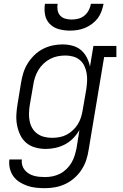

<svg xmlns="http://www.w3.org/2000/svg" viewBox="-20 -770 640 1003"><path d="M215 213Q191 213 167.5 210.5Q144 208 122.5 200.5Q101 193 82 181Q63 169 50 151Q37 133 31.5 110Q26 87 29 63H94Q92 78 96 92.5Q100 107 109 118Q118 129 130 136.5Q142 144 156 148Q170 152 185 153.5Q200 155 215 155Q235 155 255 151Q275 147 293.5 137.5Q312 128 327.5 113Q343 98 353.5 80Q364 62 370 42.5Q376 23 380 3L395 -91Q382 -68 362.5 -48Q343 -28 319 -15.5Q295 -3 269.5 2.5Q244 8 219 8Q191 8 164 0.5Q137 -7 117 -24Q97 -41 85.5 -65.5Q74 -90 69 -116.5Q64 -143 65.5 -171.5Q67 -200 72 -228L90 -338Q94 -364 102 -389.5Q110 -415 124.5 -438.5Q139 -462 159.5 -482Q180 -502 204.5 -514.5Q229 -527 255 -532.5Q281 -538 307 -538Q334 -538 359.5 -531Q385 -524 403.5 -508Q422 -492 433.5 -469.5Q445 -447 450 -422L468 -530H588V-472H524L443 13Q439 40 430.5 66Q422 92 406.5 116Q391 140 369 159.5Q347 179 321.5 191Q296 203 269 208Q242 213 215 213ZM252 -50Q271 -50 290.5 -53.5Q310 -57 327.5 -66Q345 -75 360.5 -89.5Q376 -104 386.5 -121Q397 -138 403 -157Q409 -176 412 -195L431 -305Q434 -326 435 -347Q436 -368 432.5 -388Q429 -408 420.5 -426Q412 -444 397 -456.5Q382 -469 362.5 -474.5Q343 -480 322 -480Q301 -480 281 -476Q261 -472 242.5 -462.5Q224 -453 208 -438Q192 -423 181 -405Q170 -387 163.5 -367.5Q157 -348 154 -328L135 -218Q132 -198 131.5 -177Q131 -156 135 -136.5Q139 -117 149 -100Q159 -83 175 -71.5Q191 -60 211 -55Q231 -50 252 -50ZM345 -610Q316 -610 288 -617.5Q260 -625 240.5 -644.5Q221 -664 215.5 -692.5Q210 -721 215 -750H281Q278 -733 281 -716.5Q284 -700 294.5 -688.5Q305 -677 321 -672.5Q337 -668 354 -668Q372 -668 389.5 -672.5Q407 -677 421 -688.5Q435 -700 443.5 -716.5Q452 -733 455 -750H521Q517 -730 510 -710.5Q503 -691 490.5 -674.5Q478 -658 460.5 -645Q443 -632 423.5 -624Q404 -616 384 -613Q364 -610 345 -610Z"/></svg>

Font: Iosevka Slab Light Extended
Style: Italic
Weight: 300
Width: 7
Italic angle: -9°
Monospace: yes
Designer: Belleve Invis
Foundry: Belleve Invis
Version: Version 11.1.0; ttfautohint (v1.8.3)